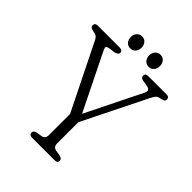

<svg xmlns="http://www.w3.org/2000/svg" viewBox="-235 -951 1069 1069"><g transform="rotate(45 300.0 -416.0)"><path d="M411.5 -18Q411.5 0 389.5 0H211.5Q189.5 0 189.5 -18Q189.5 -34 209.5 -38.5L244 -44Q268 -49.5 268 -76V-243L77.5 -628Q70 -643.5 63.5 -649.2Q57 -655 46.5 -657.5L29.5 -661Q16 -664.5 11.8 -669.8Q7.5 -675 7.5 -682Q7.5 -700 29.5 -700H201Q225 -700 225 -682Q225 -666.5 199.5 -660.5L167 -656.5Q148 -653 144.8 -647.8Q141.5 -642.5 150 -625L314.5 -291L477.5 -620.5Q485 -636.5 480.8 -644.8Q476.5 -653 457 -656.5L423 -662Q404.5 -667 404.5 -682Q404.5 -700 426.5 -700H570.5Q592.5 -700 592.5 -682Q592.5 -675.5 588.8 -670Q585 -664.5 570.5 -661.5L561 -659.5Q545 -656.5 537.8 -649Q530.5 -641.5 519 -618.5L333 -243.5V-76Q333 -49 357 -44L391.5 -38.5Q411.5 -33.5 411.5 -18ZM246.5 -738Q227.5 -738 215.8 -751.5Q204 -765 204 -785.5Q204 -805.5 215.8 -819Q227.5 -832.5 246.5 -832.5Q265.5 -832.5 277 -819Q288.5 -805.5 288.5 -785.5Q288.5 -765 277 -751.5Q265.5 -738 246.5 -738ZM391.5 -738Q372 -738 360.2 -751.5Q348.5 -765 348.5 -785.5Q348.5 -805.5 360.2 -819Q372 -832.5 391.5 -832.5Q410.5 -832.5 422 -819Q433.5 -805.5 433.5 -785.5Q433.5 -765 422 -751.5Q410.5 -738 391.5 -738Z"/></g></svg>

Font: Fraunces 144pt S100 Light
Style: Regular
Weight: 300
Version: Version 1.000; ttfautohint (v1.8.3)